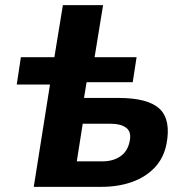

<svg xmlns="http://www.w3.org/2000/svg" viewBox="-20 -725 726 745"><path d="M111 0 174 -397H45L61 -503H191L224 -705H380L347 -503H510L495 -406H316L306 -345H439Q555 -345 599.5 -302.5Q644 -260 626 -166Q615 -111 579.5 -74Q544 -37 491 -18.5Q438 0 374 0ZM278 -99H379Q418 -99 446.5 -118Q475 -137 483 -176Q491 -212 470.5 -228.5Q450 -245 406 -245H301Z"/></svg>

Font: Nunito Sans 7pt SemiCondensed ExtraBold
Style: Italic
Weight: 800
Width: 4
Italic angle: -9°
Designer: Vernon Adams
Foundry: Vernon Adams
Version: Version 3.101;gftools[0.9.27]